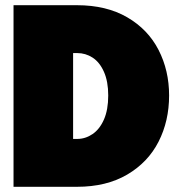

<svg xmlns="http://www.w3.org/2000/svg" viewBox="-20 -718 690 738"><path d="M32 -698H276Q389 -698 469 -651.5Q549 -605 589.5 -526Q630 -447 630 -351Q630 -253 589.5 -173.5Q549 -94 469 -47Q389 0 276 0H32ZM277 -184Q308 -184 335.5 -202.5Q363 -221 379.5 -258.5Q396 -296 396 -351Q396 -405 379.5 -442Q363 -479 336 -496.5Q309 -514 277 -514H261V-184Z"/></svg>

Font: Azeret Mono Black
Style: Regular
Weight: 900
Designer: Martin Vácha
Foundry: Displaay
Version: Version 1.000; Glyphs 3.0.3, build 3074